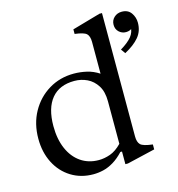

<svg xmlns="http://www.w3.org/2000/svg" viewBox="-117 -902 937 1013"><g transform="rotate(-15 351.0 -395.0)"><path d="M596 -564 579 -588Q622 -614 641 -638Q660 -662 660 -693L683 -725Q683 -701 667.5 -685.5Q652 -670 629 -670Q607 -670 591 -685Q575 -700 575 -724Q575 -748 592 -764Q609 -780 634 -780Q668 -780 685 -756Q702 -732 702 -702Q702 -656 674.5 -623.5Q647 -591 596 -564ZM269 10Q201 10 148 -23Q95 -56 65.5 -114Q36 -172 36 -246Q36 -328 71.5 -392Q107 -456 168 -493Q229 -530 305 -530Q340 -530 375 -522Q410 -514 442 -493V-666Q442 -698 428 -711.5Q414 -725 364 -731V-756L518 -800H532V-126Q532 -95 546 -81Q560 -67 612 -61V-34L459 2H445V-67H436Q408 -37 379.5 -20Q351 -3 323.5 3.5Q296 10 269 10ZM316 -55Q347 -55 379 -66.5Q411 -78 442 -110V-342Q442 -395 421 -428Q400 -461 367.5 -476.5Q335 -492 298 -492Q216 -492 173 -440Q130 -388 130 -290Q130 -219 153 -166Q176 -113 218 -84Q260 -55 316 -55Z"/></g></svg>

Font: Hedvig Letters Serif 24pt 24pt
Style: Regular
Weight: 400
Version: Version 1.000